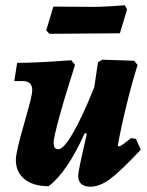

<svg xmlns="http://www.w3.org/2000/svg" viewBox="-20 -695 558 727"><path d="M513 -128Q436 -46 396.5 -17Q357 12 323 12Q276 12 276 -30Q276 -47 309 -189L301 -191Q233 -41 164 10Q106 10 73 -16.5Q40 -43 40 -90Q40 -119 72 -229Q83 -267 92.5 -303Q102 -339 102 -354Q102 -388 66 -388H34L45 -457Q120 -457 250 -467L264 -449Q227 -334 205 -253.5Q183 -173 183 -156Q183 -142 187 -136Q191 -130 201 -130Q221 -130 257 -192.5Q293 -255 337 -365L351 -459L367 -469L488 -465L501 -449Q480 -383 459 -297Q438 -211 426 -144L430 -140Q437 -142 448 -150Q459 -158 476 -172L495 -169ZM434 -569 298 -568 167 -567 155 -580 182 -670 331 -669Q362 -669 401.5 -671.5Q441 -674 453 -675L461 -659Z"/></svg>

Font: Alegreya ExtraBold
Style: Italic
Weight: 800
Italic angle: -7°
Designer: Juan Pablo del Peral
Foundry: Huerta Tipografica
Version: Version 2.007; ttfautohint (v1.6)